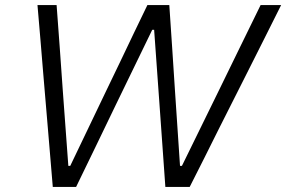

<svg xmlns="http://www.w3.org/2000/svg" viewBox="-20 -733 1122 753"><path d="M187 0Q182.5 -52.5 177.5 -113.5Q172.5 -173.5 168 -226.5L149.5 -445.5Q144.5 -506.5 138.5 -578.5Q132 -650 127 -713H202Q208 -633 214.5 -543.8Q221 -454.5 226.5 -374.5L248 -82.5H255.5L399 -382Q423.5 -432.5 451 -490Q478 -547 505.5 -604.2Q533 -661.5 558 -713H644Q649.5 -631.5 655.2 -546.2Q661 -461 666 -380.5L686 -82.5H693.5L839.5 -380.5Q877.5 -458.5 920.5 -546.5Q963.5 -634 1002 -713H1082.5Q1050.5 -649 1015.5 -579.2Q980.5 -509.5 950.5 -450L837.5 -226Q811 -172.5 780.5 -111.8Q750 -51 724 0H628.5Q623 -77 617 -162Q611 -247 605.5 -323.5L584.5 -616H577L435 -323.5Q398.5 -248 357 -161.8Q315.5 -75.5 278.5 0Z"/></svg>

Font: Heraclito Light
Style: Italic
Weight: 300
Italic angle: -12°
Designer: Kostas Bartsokas (font) & Cristiano Sobral (main changes)
Foundry: Kostas Bartsokas (font) & Cristiano Sobral (main changes)
Version: Version 1.00;July 8, 2020;FontCreator 13.0.0.2655 64-bit